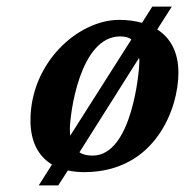

<svg xmlns="http://www.w3.org/2000/svg" viewBox="-20 -510 559 580"><path d="M519 -290C519 -351 496 -395 455 -421L499 -490H440L409 -441C388 -447 365 -450 340 -450C217 -450 72 -322 72 -146C72 -85 94 -39 137 -13L97 50H156L185 5C200 8 216 10 234 10C451 10 519 -185 519 -290ZM192 -100C192 -106 191 -112 191 -118C191 -166 221 -400 343 -400C357 -400 369 -397 377 -391ZM220 -50 400 -335C401 -331 401 -327 401 -323C401 -299 380 -40 260 -40C243 -40 230 -43 220 -50Z"/></svg>

Font: Pfennig
Style: BoldItalic
Weight: 700
Italic angle: -13°
Version: Version 20100423